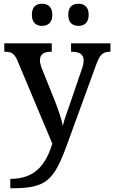

<svg xmlns="http://www.w3.org/2000/svg" viewBox="-20 -767 609 1024"><path d="M399 -629C428 -629 453 -645 453 -688C453 -732 428 -747 399 -747C368 -747 344 -732 344 -688C344 -645 368 -629 399 -629ZM204 -629C234 -629 259 -645 259 -688C259 -732 234 -747 204 -747C174 -747 150 -732 150 -688C150 -645 174 -629 204 -629ZM35 187V237H46C229 237 268 194 338 3L490 -414C512 -476 527 -491 566 -491H569V-536H359V-491H362C405 -491 426 -477 426 -445C426 -433 423 -415 417 -400L351 -207C339 -171 323 -132 315 -95C310 -127 289 -188 271 -233L201 -407C196 -422 193 -434 193 -445C193 -477 212 -491 253 -491H256V-536H3V-491H6C44 -491 58 -480 75 -439L259 -1C226 106 171 187 35 187Z"/></svg>

Font: Noto Serif Devanagari Medium
Style: Regular
Weight: 500
Designer: Universal Thirst, Indian Type Foundry and the Monotype Design Team
Foundry: Monotype Imaging Inc.
Version: Version 2.004